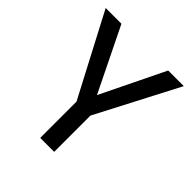

<svg xmlns="http://www.w3.org/2000/svg" viewBox="-188 -836 973 973"><g transform="rotate(45 298.0 -350.0)"><path d="M249 0V-260L18 -700H131L314 -326H284L466 -700H578L349 -260V0Z"/></g></svg>

Font: DM Sans 20pt Medium
Style: Regular
Weight: 500
Version: Version 4.004;gftools[0.9.30]